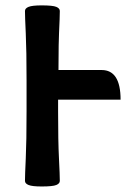

<svg xmlns="http://www.w3.org/2000/svg" viewBox="-20 -674 489 702"><path d="M192.4 -309.6V-267.6Q192.4 -156.2 195.6 -94.7Q198.7 -33.2 198.7 -12.7Q198.7 -2.9 185.8 2.4Q172.9 7.8 132.3 7.8Q97.7 7.8 84.5 2.4Q71.3 -2.9 71.3 -12.7Q71.3 -33.2 74.2 -94.7Q77.1 -156.2 77.1 -267.6V-378.9Q77.1 -490.2 74.2 -551.8Q71.3 -613.3 71.3 -633.8Q71.3 -643.6 84.5 -648.9Q97.7 -654.3 132.3 -654.3Q172.9 -654.3 185.8 -648.9Q198.7 -643.6 198.7 -633.8Q198.7 -613.3 195.8 -551.8Q194.3 -531.2 193.8 -418H351.6Q420.9 -418 420.9 -309.6Z"/></svg>

Font: Bainsley
Style: Bold
Weight: 700
Designer: Paul James MIller
Foundry: High-Logic / Made with FontCreator
Version: Version 1.411;March 28, 2021;FontCreator 13.0.0.2683 64-bit